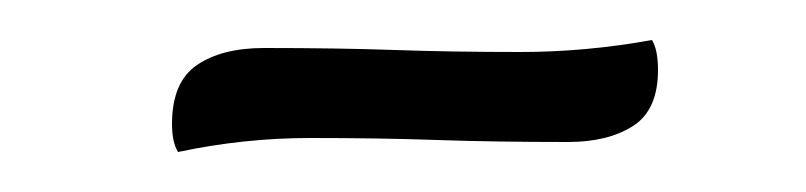

<svg xmlns="http://www.w3.org/2000/svg" viewBox="-20 -309 403 96"><path d="M69 -233Q66 -238 66 -247Q66 -268 78.5 -276.5Q91 -285 112 -285Q149 -285 177.5 -284Q206 -283 240 -283Q273 -283 306 -289Q309 -284 309 -274Q309 -254 296.5 -246Q284 -238 264 -238Q227 -238 198.5 -239Q170 -240 135 -240Q102 -240 69 -233Z"/></svg>

Font: Petrona Light
Style: Italic
Weight: 300
Italic angle: -9°
Designer: Ringo R. Seeber
Foundry: Ringo R. Seeber
Version: Version 2.001; ttfautohint (v1.8.3)